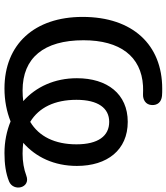

<svg xmlns="http://www.w3.org/2000/svg" viewBox="38 -792 763 880"><g transform="rotate(90 420.0 -352.5)"><path d="M386 9C441 9 492 -1 537 -19C581 -1 630 9 682 9C732 9 775 3 812 -12C861 -32 842 -113 785 -91C756 -80 721 -74 685 -74C667 -74 650 -75 635 -77C701 -135 741 -219 741 -323C741 -462 668 -556 539 -556C411 -556 339 -462 339 -323C339 -220 379 -135 444 -77C428 -75 412 -74 395 -74C246 -74 165 -171 165 -353C165 -521 239 -618 374 -626C385 -627 401 -626 413 -626C436 -625 461 -637 462 -667C463 -692 449 -710 420 -713C408 -714 398 -714 387 -714C186 -714 58 -579 58 -349C58 -129 183 9 386 9ZM438 -321C438 -420 476 -471 539 -471C604 -471 642 -420 642 -321C642 -222 606 -149 539 -109C473 -149 438 -222 438 -321Z"/></g></svg>

Font: Nunito SemiBold
Style: Regular
Weight: 600
Designer: Vernon Adams
Foundry: Vernon Adams
Version: Version 3.602